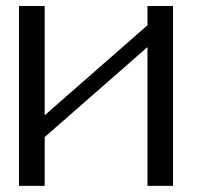

<svg xmlns="http://www.w3.org/2000/svg" viewBox="-20 -603 644 623"><path d="M541.5 -583.5V0H458.5V-450.2L125 -158.2V0H41.5V-583.5H125V-229L458.5 -521V-583.5Z"/></svg>

Font: Gputeks
Style: Regular
Weight: 500
Version: Version 0.9